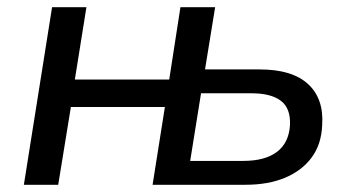

<svg xmlns="http://www.w3.org/2000/svg" viewBox="-20 -511 971 531"><path d="M46 0 124 -491H219L187 -291H448L479 -491H575L547 -319H698Q788 -319 832 -278.5Q876 -238 871 -165Q869 -112 842 -75.5Q815 -39 768.5 -19.5Q722 0 659 0H402L436 -215H176L141 0ZM506 -66H653Q713 -66 746 -91Q779 -116 782 -165Q784 -212 756.5 -232.5Q729 -253 676 -253H536Z"/></svg>

Font: Nunito Sans 10pt Medium
Style: Italic
Weight: 500
Italic angle: -9°
Designer: Vernon Adams
Foundry: Vernon Adams
Version: Version 3.101;gftools[0.9.27]